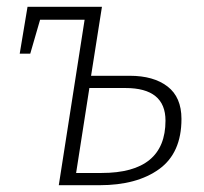

<svg xmlns="http://www.w3.org/2000/svg" viewBox="-20 -545 600 565"><path d="M362 -322Q432 -322 473 -290.5Q514 -259 514 -195Q514 -95 448.5 -47.5Q383 0 273 0H153L229 -487H98L69 -387H38L61 -525H280L248 -322ZM279 -36Q467 -36 467 -190Q467 -286 349 -286H243L204 -36Z"/></svg>

Font: Bitter Pro Light
Style: Italic
Weight: 300
Italic angle: -9°
Designer: Sol Matas, and Bitter project Authors
Foundry: Sol Matas
Version: Version 1.010